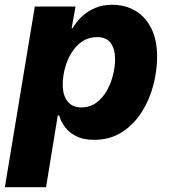

<svg xmlns="http://www.w3.org/2000/svg" viewBox="-44 -568 697 792"><path d="M-23.9 204.1 99.6 -541H267.6L251.5 -451.7H255.4Q270.5 -477.5 293.5 -499.5Q316.4 -521.5 347.7 -534.9Q378.9 -548.3 418.5 -548.3Q471.2 -548.3 512.9 -524.4Q554.7 -500.5 579.3 -452.6Q604 -404.8 604 -333.5Q604 -276.4 588.4 -216.3Q572.8 -156.2 540.5 -105.5Q508.3 -54.7 459.2 -22.9Q410.2 8.8 342.8 8.8Q300.3 8.8 271 -5.9Q241.7 -20.5 224.4 -43.5Q207 -66.4 200.2 -91.8H194.3L146 204.1ZM291 -125Q327.6 -125 354 -144.8Q380.4 -164.6 397.5 -195.3Q414.6 -226.1 422.6 -260.3Q430.7 -294.4 430.7 -323.7Q430.7 -366.7 412.4 -390.9Q394 -415 356.4 -415Q321.8 -415 295.4 -397.2Q269 -379.4 251 -350.1Q232.9 -320.8 223.9 -286.4Q214.8 -252 214.8 -219.2Q214.8 -175.3 234.4 -150.1Q253.9 -125 291 -125Z"/></svg>

Font: Inter 17pt ExtraBold
Style: Italic
Weight: 800
Italic angle: -9.3988°
Version: Version 4.001;git-66647c0bb